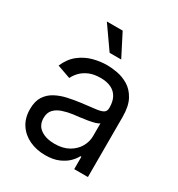

<svg xmlns="http://www.w3.org/2000/svg" viewBox="-180 -865 924 996"><g transform="rotate(30 282.0 -367.5)"><path d="M237.3 12.7Q185.5 12.7 143.1 -7.1Q100.6 -26.9 75.7 -64.5Q50.8 -102.1 50.8 -155.3Q50.8 -202.1 69.3 -231.2Q87.9 -260.3 118.9 -277.1Q149.9 -293.9 187.3 -302.2Q224.6 -310.5 262.7 -315.4Q312.5 -321.8 343.8 -325.2Q375 -328.6 389.6 -336.9Q404.3 -345.2 404.3 -365.2V-368.2Q404.3 -403.3 391.4 -428Q378.4 -452.6 352.5 -465.6Q326.7 -478.5 288.1 -478.5Q248 -478.5 220 -466.3Q191.9 -454.1 173.8 -435.3Q155.8 -416.5 146.5 -396.5L66.4 -424.8Q87.9 -474.6 123.8 -502.4Q159.7 -530.3 201.9 -541.5Q244.1 -552.7 285.2 -552.7Q311.5 -552.7 345.7 -546.6Q379.9 -540.5 412.4 -521.2Q444.8 -502 466.1 -463.1Q487.3 -424.3 487.3 -359.4V0H405.3V-74.2H399.4Q391.1 -56.6 371.1 -36.4Q351.1 -16.1 318.1 -1.7Q285.2 12.7 237.3 12.7ZM250 -62.5Q299.8 -62.5 334.2 -82Q368.7 -101.6 386.5 -132.6Q404.3 -163.6 404.3 -197.3V-274.4Q398.9 -268.1 380.9 -262.9Q362.8 -257.8 339.4 -253.9Q315.9 -250 293.9 -247.3Q272 -244.6 258.8 -243.2Q226.1 -238.8 197.8 -229.2Q169.4 -219.7 152.1 -201.2Q134.8 -182.6 134.8 -150.4Q134.8 -106.9 167.2 -84.7Q199.7 -62.5 250 -62.5ZM262.7 -614.3 168.9 -748H263.7L332 -614.3Z"/></g></svg>

Font: Inter V
Style: Weight 400 Optical size 14.0
Weight: 400
Designer: Rasmus Andersson
Foundry: rsms
Version: Version 4.000;git-4fc901f